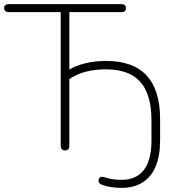

<svg xmlns="http://www.w3.org/2000/svg" viewBox="-23 -725 860 933"><path d="M470 172Q458 167 456 156Q454 145 462 138Q470 131 484 136Q522 149 567 149Q639 149 676 101Q713 53 713 -42V-140Q713 -266 659 -327Q605 -388 491 -388Q383 -388 314 -341V-16Q314 -5 308.5 0.5Q303 6 293 6Q283 6 277.5 0Q272 -6 272 -16V-666H19Q9 -666 3 -671.5Q-3 -677 -3 -686Q-3 -695 3 -700Q9 -705 19 -705H567Q577 -705 583 -700Q589 -695 589 -686Q589 -676 583.5 -671Q578 -666 567 -666H314V-387Q344 -406 391.5 -417.5Q439 -429 492 -429Q624 -429 689.5 -358Q755 -287 755 -146V-43Q755 32 733.5 83.5Q712 135 670 161.5Q628 188 568 188Q541 188 515.5 184Q490 180 470 172Z"/></svg>

Font: SN Pro Thin
Style: Regular
Weight: 200
Designer: Tobias Whetton
Foundry: Supernotes
Version: Version 1.003;Glyphs 3.3 (3324)